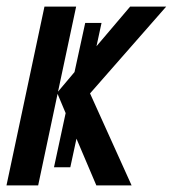

<svg xmlns="http://www.w3.org/2000/svg" viewBox="-22 -560 522 580"><path d="M-2.4 0 112.3 -540H208L153.3 -283.2L203.1 -342.3L235.4 -490.7H284.7L269.5 -420.4L371.1 -540H480L250 -277.8L375.5 0H269L209 -141.1L190.4 -54.7H141.1L176.3 -218.3L151.9 -276.4L93.3 0Z"/></svg>

Font: Open Sans Condensed SemiBold
Style: Italic
Weight: 600
Width: 3
Italic angle: -12°
Designer: Monotype Design Team
Foundry: Monotype Imaging Inc.
Version: Version 3.000; ttfautohint (v1.8.4)